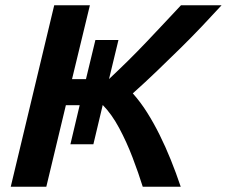

<svg xmlns="http://www.w3.org/2000/svg" viewBox="-20 -713 866 733"><path d="M21 0 187 -693H323.2L255 -411H308.2L344.2 -560.2H432.2L396.2 -411.2Q433 -445.8 469 -481.2Q505 -516.8 539.4 -553Q573.8 -589.2 606.9 -624.6Q640 -660 671 -693H826Q790.5 -654.2 751 -612.6Q711.5 -571 668.6 -528.8Q625.8 -486.5 580.2 -442.9Q534.8 -399.2 487 -356.5Q517 -322.8 542.1 -282.8Q567.2 -242.8 589.5 -197.9Q611.8 -153 631.8 -103.5Q651.8 -54 670 0H525Q508.8 -52.2 486.1 -111.6Q463.5 -171 434.8 -224.5Q406 -278 372.2 -312.2L336.5 -162.2H248.8L284.2 -311.5H231.5L156.8 0Z"/></svg>

Font: Ubuntu Sans
Style: Italic
Weight: 400
Italic angle: -13.5°
Designer: Dalton Maag Ltd
Foundry: Dalton Maag Ltd
Version: Version 1.006